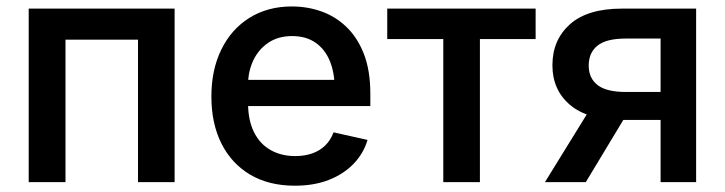

<svg xmlns="http://www.w3.org/2000/svg" viewBox="-20 -573 2280 604"><path d="M529.3 -545.9V0H414.1V-448.2H186V0H70.3V-545.9Z M907.7 11.2Q826.2 11.2 767.3 -23.4Q708.5 -58.1 676.8 -121.1Q645 -184.1 645 -269.5Q645 -353.5 676.3 -417.2Q707.5 -481 764.6 -516.8Q821.8 -552.7 898.4 -552.7Q946.8 -552.7 991 -537.1Q1035.2 -521.5 1069.8 -488.3Q1104.5 -455.1 1124.8 -403.1Q1145 -351.1 1145 -277.8V-239.3H705.1V-321.8H1086.4L1032.7 -295.9Q1032.7 -344.2 1017.6 -381.1Q1002.4 -418 972.7 -438.7Q942.9 -459.5 898.9 -459.5Q855 -459.5 824 -438.5Q793 -417.5 776.6 -382.6Q760.3 -347.7 760.3 -306.2V-249.5Q760.3 -195.3 778.8 -157.7Q797.4 -120.1 831.1 -101.1Q864.7 -82 908.7 -82Q938 -82 961.9 -90.3Q985.8 -98.6 1002.9 -115.2Q1020 -131.8 1029.3 -156.7L1136.2 -132.8Q1123.5 -89.8 1092 -57.4Q1060.5 -24.9 1013.9 -6.8Q967.3 11.2 907.7 11.2Z M1374.5 0V-450.2H1198.2V-545.9H1665V-450.2H1489.7V0Z M2169.9 0H2058.1V-451.7H1948.7Q1887.2 -451.7 1859.6 -429.4Q1832 -407.2 1832 -366.7Q1832 -327.1 1859.9 -305.4Q1887.7 -283.7 1948.7 -283.7H2105.5V-195.8H1938Q1829.1 -195.8 1773.4 -242.9Q1717.8 -290 1717.8 -367.7Q1717.8 -447.3 1772.9 -496.6Q1828.1 -545.9 1936.5 -545.9H2169.9ZM1822.8 0H1694.3L1847.7 -248.5H1972.7Z"/></svg>

Font: Inter
Style: 540
Weight: 540
Designer: Rasmus Andersson
Foundry: rsms
Version: Version 4.001;git-66647c0bb